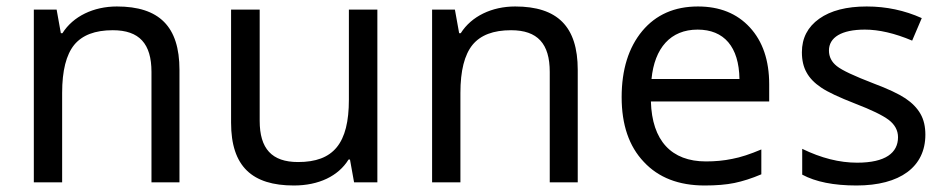

<svg xmlns="http://www.w3.org/2000/svg" viewBox="-20 -566 2937 596"><path d="M537.1 0V-349.1C537.1 -483.9 474.1 -545.9 342.8 -545.9C270.5 -545.9 207 -515.6 173.8 -462.9H168.9L155.8 -536.1H85V0H172.9V-277.8C172.9 -346.7 185.5 -396 210.4 -426.8C235.4 -457 274.9 -472.2 330.1 -472.2C412.6 -472.2 450.2 -430.2 450.2 -342.8V0Z M697.3 -536.1V-185.1C697.3 -48.8 763.2 9.8 892.1 9.8C969.7 9.8 1030.3 -19.5 1062 -70.8H1066.4L1079.1 0H1151.4V-536.1H1063V-256.8C1063 -120.6 1015.1 -63 905.3 -63C823.7 -63 786.1 -104.5 786.1 -190.9V-536.1Z M1773.4 0V-349.1C1773.4 -483.9 1710.4 -545.9 1579.1 -545.9C1506.8 -545.9 1443.4 -515.6 1410.2 -462.9H1405.3L1392.1 -536.1H1321.3V0H1409.2V-277.8C1409.2 -346.7 1421.9 -396 1446.8 -426.8C1471.7 -457 1511.2 -472.2 1566.4 -472.2C1648.9 -472.2 1686.5 -430.2 1686.5 -342.8V0Z M2167.5 9.8C2203.1 9.8 2233.9 7.3 2259.8 2C2285.6 -3.4 2313.5 -12.2 2343.3 -24.9V-102.1C2308.6 -87.4 2278.8 -77.6 2252.9 -72.8C2227.1 -67.4 2200.2 -64.9 2171.4 -64.9C2064 -64.9 2003.9 -129.4 2000.5 -251H2367.7V-304.2C2367.7 -378.4 2347.7 -437.5 2307.6 -481C2267.6 -524.4 2213.9 -545.9 2146.5 -545.9C2073.7 -545.9 2016.1 -520.5 1973.6 -469.7C1931.2 -418.5 1909.7 -350.1 1909.7 -264.2C1909.7 -178.7 1932.6 -111.8 1978.5 -63.5C2023.9 -14.6 2086.9 9.8 2167.5 9.8ZM2145.5 -474.1C2227.5 -474.1 2273.9 -420.9 2275.4 -320.8H2002.4C2011.7 -417 2061.5 -474.1 2145.5 -474.1Z M2852.5 -147.9C2852.5 -172.9 2847.7 -194.3 2837.4 -212.4C2827.1 -230.5 2811.5 -246.6 2790.5 -260.7C2769 -274.9 2735.8 -290.5 2691.4 -307.1C2631.8 -330.1 2593.8 -347.7 2577.6 -360.8C2561.5 -373.5 2553.2 -389.6 2553.2 -409.2C2553.2 -449.7 2591.8 -474.1 2664.6 -474.1C2708 -474.1 2757.3 -462.9 2811.5 -439.9L2841.3 -509.8C2788.1 -533.7 2731.4 -545.9 2670.4 -545.9C2607.9 -545.9 2558.6 -533.2 2522.9 -507.8C2487.3 -482.4 2469.2 -447.8 2469.2 -403.8C2469.2 -378.9 2474.1 -357.9 2483.9 -340.8C2493.2 -323.7 2508.3 -308.1 2528.8 -294.4C2549.3 -280.3 2585 -263.7 2635.3 -244.1C2684.6 -225.1 2719.2 -208.5 2738.8 -193.8C2757.8 -179.2 2767.6 -161.1 2767.6 -140.1C2767.6 -91.8 2729 -61 2640.6 -61C2585.9 -61 2529.3 -75.2 2470.2 -104V-23.9C2511.7 -1.5 2567.9 9.8 2638.7 9.8C2773.9 9.8 2852.5 -47.9 2852.5 -147.9Z"/></svg>

Font: Noto Reveo Sans
Style: Regular
Weight: 400
Designer: Monotype Design team
Foundry: Monotype Imaging Inc.
Version: Version 1.04